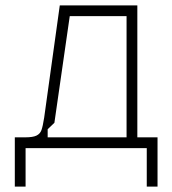

<svg xmlns="http://www.w3.org/2000/svg" viewBox="-20 -550 640 713"><path d="M35 143V-40H74Q102 -40 115.5 -46.5Q129 -53 134 -67Q139 -81 144 -113L202 -530H490V-40H565V143H525V0H75V143ZM450 -40V-490H239L182 -94L157 -70V-40Z"/></svg>

Font: Fliege Mono Thin
Style: Regular
Weight: 100
Version: Version 0.020;Glyphs 3.3 (3306)